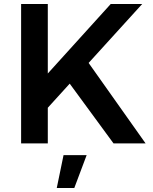

<svg xmlns="http://www.w3.org/2000/svg" viewBox="-20 -720 766 964"><path d="M425 -404 711 0H550L330 -300L220 -179V0H86V-700H220V-351L536 -700H694ZM265 224 299 59H415L353 224Z"/></svg>

Font: Montserrat arm Medium
Style: Regular
Weight: 500
Designer: Julieta Ulanovsky
Foundry: Julieta Ulanovsky
Version: Version 6.000;PS 006.000;hotconv 1.0.88;makeotf.lib2.5.64775